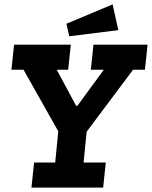

<svg xmlns="http://www.w3.org/2000/svg" viewBox="-20 -853 691 873"><path d="M518 -716 295 -688 282 -745 492 -833ZM639 -536H585L374 -254L360 -114H461L449 0H123L135 -114H231L245 -256L87 -536H32L44 -650H302L290 -536H238L326 -372H332L452 -536H393L405 -650H651Z"/></svg>

Font: Zilla Slab
Style: Bold Italic
Weight: 700
Italic angle: -6°
Designer: Typotheque.com
Foundry: Typotheque type foundry
Version: Version 1.1; 2017; ttfautohint (v1.6)